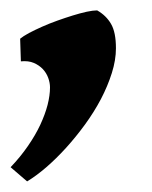

<svg xmlns="http://www.w3.org/2000/svg" viewBox="-25 -151 289 364"><path d="M194.8 -59.6Q194.8 -37.1 187 -12.5Q179.2 12.2 166.3 36.9Q153.3 61.5 136.2 85Q119.1 108.4 100.3 129.2Q81.5 149.9 62.5 166.3Q43.5 182.6 26.4 192.9L-4.9 166Q13.7 146.5 27.8 126Q42 105.5 51.3 85.7Q60.5 65.9 65.2 47.9Q69.8 29.8 69.8 14.6Q69.8 5.9 66.4 -3.4Q63 -12.7 56.2 -20Q49.3 -27.3 39.1 -31.7Q28.8 -36.1 14.6 -34.7L13.2 -77.6Q19 -82.5 30 -88.4Q41 -94.2 54.7 -100.3Q68.4 -106.4 83.5 -111.8Q98.6 -117.2 112.8 -121.6Q127 -126 139.2 -128.7Q151.4 -131.3 159.2 -131.3Q176.3 -121.6 185.5 -105.7Q194.8 -89.8 194.8 -59.6Z"/></svg>

Font: Gentium Book Basic
Style: Bold Italic
Weight: 700
Italic angle: -8°
Designer: J. Victor Gaultney and Annie Olsen
Foundry: SIL International
Version: Version 1.102; 2013; Maintenance release